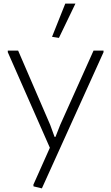

<svg xmlns="http://www.w3.org/2000/svg" viewBox="-20 -819 610 1059"><path d="M165 209 164 200 255 -4 23 -531V-540H80L257 -130L281 -64H286L312 -130L496 -540H551V-531L211 220ZM267 -616 340 -799H396L305 -610Z"/></svg>

Font: Encode Sans Wide
Style: ExtraLight
Weight: 200
Designer: Pablo Impallari, Andres Torresi
Foundry: Pablo Impallari, Andres Torresi
Version: Version 1.000; ttfautohint (v1.00) -l 8 -r 50 -G 200 -x 14 -